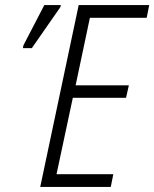

<svg xmlns="http://www.w3.org/2000/svg" viewBox="-20 -734 606 754"><path d="M138 0H415L425 -50H202L266 -350H475L486 -399H277L333 -664H556L566 -714H289ZM70 -545H105L217 -706L219 -714H154L72 -556Z"/></svg>

Font: Noto Sans Condensed Light
Style: Italic
Weight: 300
Width: 3
Italic angle: -12°
Designer: Monotype Design Team
Foundry: Monotype Imaging Inc.
Version: Version 2.013